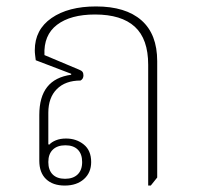

<svg xmlns="http://www.w3.org/2000/svg" viewBox="-20 -572 610 596"><path d="M181 4Q144 4 123 -16Q102 -36 102 -73V-215Q102 -271 126.5 -302Q151 -333 201 -340V-343L91 -385Q90 -393 89 -401Q88 -409 88 -416Q88 -480 140 -516Q192 -552 278 -552Q370 -552 419 -509Q468 -466 468 -382V-21L448 4H440V-371Q440 -451 398.5 -489Q357 -527 275 -527Q199 -527 157 -495Q115 -463 118 -401L225 -356Q233 -353 236 -349Q239 -345 239 -338Q239 -327 230 -322Q183 -322 156.5 -295.5Q130 -269 130 -222V-124L133 -123Q140 -131 153.5 -136.5Q167 -142 185 -142Q217 -142 240 -123.5Q263 -105 263 -69Q263 -36 240.5 -16Q218 4 181 4ZM182 -17Q207 -17 221 -30.5Q235 -44 235 -69Q235 -94 221.5 -107.5Q208 -121 183 -121Q158 -121 144 -107.5Q130 -94 130 -69Q130 -44 143.5 -30.5Q157 -17 182 -17Z"/></svg>

Font: Noto Serif Thai Thin
Style: Regular
Weight: 250
Version: Version 2.001